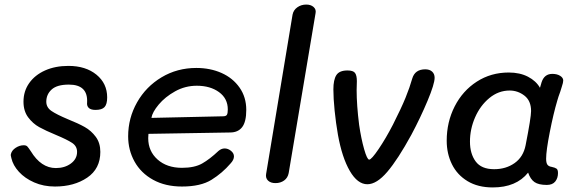

<svg xmlns="http://www.w3.org/2000/svg" viewBox="-20 -812 2553 842"><path d="M30 -118Q26 -131 28 -137Q32 -153 49 -164Q66 -175 84 -175Q95 -175 100 -169.5Q105 -164 115 -149Q160 -75 225 -75Q264 -75 291 -95Q318 -115 318 -146Q318 -171 296 -185.5Q274 -200 226 -220Q180 -239 152 -254.5Q124 -270 103.5 -297.5Q83 -325 83 -366Q83 -412 108 -447.5Q133 -483 177.5 -503Q222 -523 280 -523Q356 -523 403 -484.5Q450 -446 450 -385Q450 -355 438.5 -342.5Q427 -330 399 -330Q378 -330 369 -339Q360 -348 362 -363Q366 -441 282 -441Q230 -441 206.5 -419.5Q183 -398 183 -366Q183 -341 205.5 -325.5Q228 -310 278 -289Q323 -271 351.5 -255Q380 -239 400 -212Q420 -185 420 -146Q420 -72 362.5 -33Q305 6 221 6Q171 6 130 -12Q89 -30 63 -58.5Q37 -87 30 -118Z M542 -214Q542 -294 581 -363Q620 -432 688.5 -473Q757 -514 841 -514Q902 -514 951.5 -492Q1001 -470 1030.5 -428Q1060 -386 1060 -330Q1060 -278 1042 -254.5Q1024 -231 989 -231L631 -225Q630 -218 630 -206Q630 -149 671 -112.5Q712 -76 778 -76Q833 -76 866.5 -95Q900 -114 938 -150Q951 -161 965 -161Q980 -161 993 -150.5Q1006 -140 1006 -126Q1006 -111 991 -95Q955 -53 907.5 -23.5Q860 6 778 6Q705 6 651.5 -23.5Q598 -53 570 -103.5Q542 -154 542 -214ZM958 -302Q971 -302 975 -308.5Q979 -315 979 -332Q979 -380 940.5 -408Q902 -436 843 -436Q792 -436 748 -411.5Q704 -387 676 -353.5Q648 -320 644 -295Z M1147 -49 1263 -748Q1267 -768 1284 -780Q1301 -792 1323 -792Q1343 -792 1355 -781.5Q1367 -771 1364 -755L1246 -53Q1242 -32 1226 -20.5Q1210 -9 1188 -9Q1167 -9 1155.5 -20Q1144 -31 1147 -49Z M1462 -221Q1453 -272 1447.5 -326.5Q1442 -381 1442 -420Q1442 -462 1455 -482.5Q1468 -503 1504 -503Q1529 -503 1537 -492Q1545 -481 1545 -456L1544 -417Q1544 -351 1555 -264Q1564 -203 1577 -157.5Q1590 -112 1599 -112Q1609 -112 1640.5 -158.5Q1672 -205 1703 -265Q1740 -338 1758.5 -383.5Q1777 -429 1788 -468Q1800 -508 1845 -508Q1864 -508 1875 -498Q1886 -488 1886 -471Q1886 -444 1855 -370Q1824 -296 1784 -221Q1725 -113 1678.5 -58.5Q1632 -4 1591 -4Q1548 -4 1514 -62.5Q1480 -121 1462 -221Z M2427 -53Q2427 -31 2415 -16Q2403 -1 2378 -1Q2342 -1 2324 -13.5Q2306 -26 2296 -55Q2244 10 2141 10Q2076 10 2030.5 -17.5Q1985 -45 1962 -91.5Q1939 -138 1939 -195Q1939 -277 1974 -345.5Q2009 -414 2071 -454Q2133 -494 2211 -494Q2260 -494 2295.5 -475.5Q2331 -457 2348 -427L2355 -451Q2367 -488 2402 -488Q2423 -488 2436.5 -479.5Q2450 -471 2450 -459Q2450 -450 2444 -432.5Q2438 -415 2437 -410Q2428 -386 2424 -371Q2407 -314 2391 -232.5Q2375 -151 2375 -116Q2375 -98 2380.5 -90Q2386 -82 2400 -80Q2414 -77 2420.5 -72.5Q2427 -68 2427 -53ZM2285 -175Q2309 -297 2309 -325Q2309 -370 2280 -392.5Q2251 -415 2215 -415Q2166 -415 2126 -382Q2086 -349 2063.5 -297.5Q2041 -246 2041 -191Q2041 -138 2066 -104Q2091 -70 2147 -70Q2199 -70 2237 -97Q2275 -124 2285 -175Z"/></svg>

Font: Mali Medium
Style: Italic
Weight: 500
Italic angle: -10°
Version: Version 1.000; ttfautohint (v1.6)